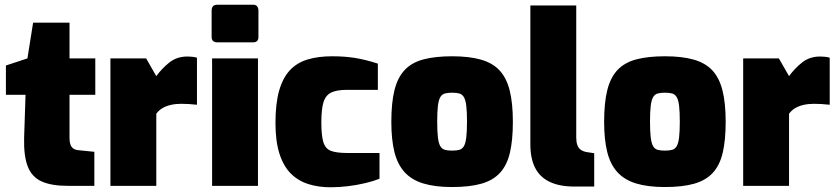

<svg xmlns="http://www.w3.org/2000/svg" viewBox="-20 -786 3549 812"><path d="M267 0Q198 0 156.5 -18.5Q115 -37 97.5 -81.5Q80 -126 82 -203L88 -385H5V-509L96 -539L120 -690H274V-539H383V-385H274V-204Q274 -191 276 -181.5Q278 -172 282.5 -165.5Q287 -159 294 -155.5Q301 -152 310 -151L379 -144V0Z M447 0V-539H598L641 -464Q665 -497 696.5 -522Q728 -547 773 -547Q781 -547 792 -546Q803 -545 813 -542V-343Q796 -345 778.5 -346Q761 -347 747 -347Q723 -347 703 -342.5Q683 -338 667.5 -329Q652 -320 641 -305V0Z M899 -607Q875 -607 875 -630V-741Q875 -766 899 -766H1051Q1062 -766 1067.5 -759Q1073 -752 1073 -741V-630Q1073 -607 1051 -607ZM877 0V-539H1071V0Z M1378 6Q1327 6 1284 -7.5Q1241 -21 1210 -52Q1179 -83 1162 -135.5Q1145 -188 1145 -266Q1145 -348 1160.5 -402.5Q1176 -457 1206 -489Q1236 -521 1281 -534.5Q1326 -548 1384 -548Q1438 -548 1481.5 -541Q1525 -534 1578 -517V-406H1447Q1404 -406 1380.5 -394.5Q1357 -383 1348 -353.5Q1339 -324 1339 -269Q1339 -213 1347.5 -185Q1356 -157 1379.5 -148Q1403 -139 1449 -139H1585V-30Q1560 -20 1524.5 -11.5Q1489 -3 1451 1.5Q1413 6 1378 6Z M1892 5Q1820 5 1770.5 -10Q1721 -25 1691 -58Q1661 -91 1648 -143.5Q1635 -196 1635 -271Q1635 -352 1648.5 -405.5Q1662 -459 1692 -490.5Q1722 -522 1771.5 -535Q1821 -548 1892 -548Q1964 -548 2013.5 -534Q2063 -520 2092.5 -488.5Q2122 -457 2135.5 -403.5Q2149 -350 2149 -271Q2149 -193 2136.5 -140Q2124 -87 2094.5 -55Q2065 -23 2015.5 -9Q1966 5 1892 5ZM1892 -149Q1911 -149 1923 -152.5Q1935 -156 1942 -168Q1949 -180 1952 -205Q1955 -230 1955 -272Q1955 -314 1952 -338.5Q1949 -363 1942 -375Q1935 -387 1923 -390.5Q1911 -394 1892 -394Q1873 -394 1861 -390.5Q1849 -387 1842 -375Q1835 -363 1832 -338.5Q1829 -314 1829 -272Q1829 -230 1832 -205Q1835 -180 1842 -168Q1849 -156 1861 -152.5Q1873 -149 1892 -149Z M2410 3Q2346 3 2304.5 -17Q2263 -37 2243 -76.5Q2223 -116 2223 -175V-763H2417V-205Q2417 -186 2421.5 -173Q2426 -160 2435.5 -153Q2445 -146 2460 -143L2493 -138V3Z M2792 5Q2720 5 2670.5 -10Q2621 -25 2591 -58Q2561 -91 2548 -143.5Q2535 -196 2535 -271Q2535 -352 2548.5 -405.5Q2562 -459 2592 -490.5Q2622 -522 2671.5 -535Q2721 -548 2792 -548Q2864 -548 2913.5 -534Q2963 -520 2992.5 -488.5Q3022 -457 3035.5 -403.5Q3049 -350 3049 -271Q3049 -193 3036.5 -140Q3024 -87 2994.5 -55Q2965 -23 2915.5 -9Q2866 5 2792 5ZM2792 -149Q2811 -149 2823 -152.5Q2835 -156 2842 -168Q2849 -180 2852 -205Q2855 -230 2855 -272Q2855 -314 2852 -338.5Q2849 -363 2842 -375Q2835 -387 2823 -390.5Q2811 -394 2792 -394Q2773 -394 2761 -390.5Q2749 -387 2742 -375Q2735 -363 2732 -338.5Q2729 -314 2729 -272Q2729 -230 2732 -205Q2735 -180 2742 -168Q2749 -156 2761 -152.5Q2773 -149 2792 -149Z M3123 0V-539H3274L3317 -464Q3341 -497 3372.5 -522Q3404 -547 3449 -547Q3457 -547 3468 -546Q3479 -545 3489 -542V-343Q3472 -345 3454.5 -346Q3437 -347 3423 -347Q3399 -347 3379 -342.5Q3359 -338 3343.5 -329Q3328 -320 3317 -305V0Z"/></svg>

Font: Exo Thin Black
Style: Regular
Weight: 900
Version: Version 2.000